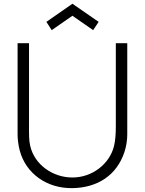

<svg xmlns="http://www.w3.org/2000/svg" viewBox="-20 -978 765 1014"><path d="M253.1 -818.8 225 -862.5 362.5 -958.3 501 -862.5 471.9 -818.8 362.5 -894.8ZM652.1 -750H591.7V-312.5C591.7 -271.9 589.6 -238.5 582.3 -207.3C559.4 -112.5 467.7 -40.6 362.5 -40.6C258.3 -40.6 162.5 -108.3 139.6 -207.3C132.3 -237.5 133.3 -272.9 133.3 -312.5V-750H72.9V-266.7C72.9 -242.7 77.1 -210.4 84.4 -182.3C116.7 -62.5 226 17.7 362.5 15.6C494.8 13.5 596.9 -52.1 637.5 -176C646.9 -204.2 652.1 -239.6 652.1 -266.7Z"/></svg>

Font: Manrope3 Light
Style: Regular
Weight: 300
Designer: Mikhail Sharanda
Foundry: Mikhail Sharanda
Version: Version 3.000;PS 003.000;hotconv 1.0.88;makeotf.lib2.5.64775